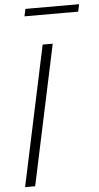

<svg xmlns="http://www.w3.org/2000/svg" viewBox="-60 -932 499 969"><g transform="rotate(-5 189.5 -448.0)"><path d="M178 -709H229L78 0H27ZM99 -859 107 -896H379L371 -859Z"/></g></svg>

Font: Raleway Thin Light
Style: Italic
Weight: 300
Italic angle: -12°
Version: Version 4.026